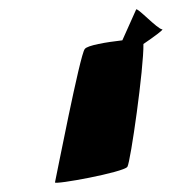

<svg xmlns="http://www.w3.org/2000/svg" viewBox="-20 -722 375 419"><path d="M100 -324C98 -318 250 -346 258 -358C265 -369 294 -574 293 -626C318 -643 338 -658 334 -658C324 -658 278 -708 277 -701L247 -634C212 -630 170 -623 165 -615C155 -605 102 -332 100 -324Z"/></svg>

Font: Ampere
Style: SuExtIta
Weight: 400
Version: Version 1